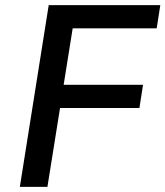

<svg xmlns="http://www.w3.org/2000/svg" viewBox="-20 -725 642 745"><path d="M57 0 169 -705H602L588 -615H262L227 -396H535L521 -306H213L164 0Z"/></svg>

Font: Nunito Sans 7pt SemiCondensed SemiBold
Style: Italic
Weight: 600
Width: 4
Italic angle: -9°
Designer: Vernon Adams
Foundry: Vernon Adams
Version: Version 3.101;gftools[0.9.27]